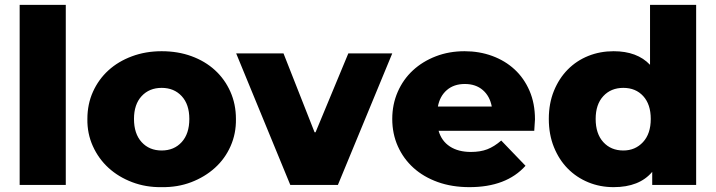

<svg xmlns="http://www.w3.org/2000/svg" viewBox="-20 -762 2949 791"><path d="M61 -742H251V0H61Z M340 -272Q340 -333 363 -384Q386 -435 426.5 -472Q467 -509 523.5 -530Q580 -551 646 -551Q713 -551 769 -530.5Q825 -510 865.5 -473Q906 -436 929 -384.5Q952 -333 952 -272Q953 -212 930 -160Q907 -108 865.5 -70.5Q824 -33 768 -11.5Q712 10 646 9Q581 10 524.5 -11.5Q468 -33 427 -70.5Q386 -108 362.5 -160Q339 -212 340 -272ZM760 -272Q760 -332 728.5 -366Q697 -400 646 -400Q595 -400 563.5 -366Q532 -332 532 -272Q532 -211 563.5 -176.5Q595 -142 646 -142Q697 -142 728.5 -176.5Q760 -211 760 -272Z M1280 -217 1415 -542H1596L1372 0H1176L953 -542H1148L1276 -217Z M2181 -223H1787Q1799 -181 1833.5 -158.5Q1868 -136 1920 -136Q1959 -136 1987.5 -147Q2016 -158 2045 -183L2145 -79Q2066 9 1914 9Q1842 9 1783.5 -12Q1725 -33 1683.5 -70.5Q1642 -108 1619 -159.5Q1596 -211 1596 -272Q1596 -332 1618.5 -383.5Q1641 -435 1681 -472Q1721 -509 1775.5 -530Q1830 -551 1894 -551Q1955 -551 2008 -531.5Q2061 -512 2100 -476Q2139 -440 2161.5 -388Q2184 -336 2184 -270Q2184 -268 2181 -223ZM1784 -323H2006Q1998 -366 1969 -391Q1940 -416 1895 -416Q1850 -416 1821 -391Q1792 -366 1784 -323Z M2848 -742V0H2667V-54Q2614 9 2508 9Q2452 9 2403.5 -11Q2355 -31 2319 -67.5Q2283 -104 2262 -156Q2241 -208 2241 -272Q2241 -336 2262 -387.5Q2283 -439 2319 -475.5Q2355 -512 2403.5 -531.5Q2452 -551 2508 -551Q2605 -551 2658 -495V-742ZM2661 -272Q2661 -332 2630 -366Q2599 -400 2548 -400Q2497 -400 2465.5 -366Q2434 -332 2434 -272Q2434 -211 2465.5 -176.5Q2497 -142 2548 -142Q2597 -142 2629 -176.5Q2661 -211 2661 -272Z"/></svg>

Font: CMG Sans ExtraBold
Style: Regular
Weight: 800
Designer: Julieta Ulanovsky
Foundry: Julieta Ulanovsky
Version: Version 7.200